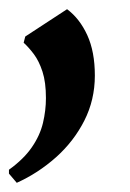

<svg xmlns="http://www.w3.org/2000/svg" viewBox="-20 -151 282 418"><path d="M16.5 247 -0.5 227V218.5Q31.5 195.5 49.2 169.8Q67 144 73.5 116.8Q80 89.5 80 62.5Q80 28 72.5 5Q65 -18 53.8 -33Q42.5 -48 31.5 -58L35 -71.5L126 -131Q153.5 -110.5 170 -74.5Q186.5 -38.5 186.5 13.5Q186.5 66.5 163.5 111.8Q140.5 157 101.8 191.5Q63 226 16.5 247Z"/></svg>

Font: Merriweather 120pt Black
Style: Italic
Weight: 900
Italic angle: -7.8°
Version: Version 2.101